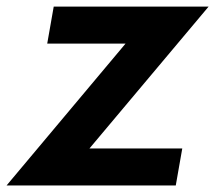

<svg xmlns="http://www.w3.org/2000/svg" viewBox="-43 -570 661 590"><path d="M598.1 -549.8 231.9 -113.8H517.1L497.1 0H-22.9L342.8 -436H102.1L122.1 -549.8Z"/></svg>

Font: Stilu SemiBold
Style: Italic
Weight: 600
Italic angle: -10°
Designer: Genilson Lima Santos
Foundry: Genilson Lima Santos
Version: Version 1.200;PS 001.200;hotconv 1.0.88;makeotf.lib2.5.64775